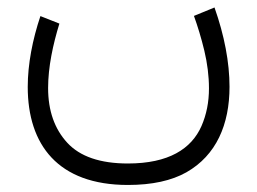

<svg xmlns="http://www.w3.org/2000/svg" viewBox="-20 -289 702 524"><path d="M329.1 157.2C253.4 157.2 198.2 138.2 163.6 100.6C128.9 63 111.3 13.2 111.3 -48.8C111.3 -106 124.5 -167.5 142.1 -224.6L90.3 -245.1C68.8 -181.2 55.7 -113.8 55.7 -51.8C55.7 106 138.2 215.8 329.1 215.8C395 215.8 448.2 204.1 488.8 181.2C570.3 134.8 606.4 50.8 606.4 -52.2C606.4 -118.7 592.3 -192.4 565.4 -268.6L509.3 -245.6C519.5 -217.3 529.3 -185.5 537.6 -150.9C545.9 -116.2 550.3 -81.5 550.3 -47.9C550.3 -10.3 543.5 23.9 529.8 55.2C502.4 117.2 440.4 157.2 329.1 157.2Z"/></svg>

Font: Vazirmatn ExtraLight
Style: Regular
Weight: 200
Designer: Saber Rastikerdar
Foundry: Saber Rastikerdar
Version: Version 33.003